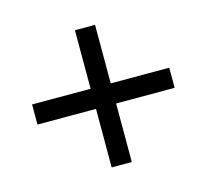

<svg xmlns="http://www.w3.org/2000/svg" viewBox="-96 -635 772 717"><g transform="rotate(30 290.0 -276.0)"><path d="M130 -61 75 -116 235 -276 75 -436 130 -491 290 -331 450 -491 505 -436 345 -276 505 -116 450 -61 290 -221Z"/></g></svg>

Font: Sometype Mono Medium
Style: Regular
Weight: 500
Monospace: yes
Designer: Ryoichi Tsunekawa
Foundry: Dharma Type
Version: Version 1.000; ttfautohint (v1.8.3)